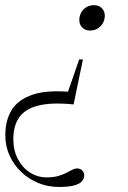

<svg xmlns="http://www.w3.org/2000/svg" viewBox="-40 -481 496 742"><path d="M308 -363Q289.5 -363 278 -374.5Q266.5 -386 266.5 -403.5Q266.5 -419.5 273.8 -432.5Q281 -445.5 293.8 -453.2Q306.5 -461 323 -461Q342 -461 353.5 -449.5Q365 -438 365 -420.5Q365 -405 357.8 -392Q350.5 -379 337.8 -371Q325 -363 308 -363ZM187 241.5Q145 241.5 108 226.2Q71 211 42.2 183.8Q13.5 156.5 -3 120.2Q-19.5 84 -19.5 41.5Q-19.5 -15.5 5.2 -56Q30 -96.5 87 -115.5Q144 -134.5 241.5 -125L209 -86.5L266 -251.5H280.5L244.5 -77.5Q158.5 -86 107.2 -72.8Q56 -59.5 33.8 -26.8Q11.5 6 11.5 56.5Q11.5 100.5 29.2 134Q47 167.5 76.2 186Q105.5 204.5 140.5 204.5Q166.5 204.5 184.8 199.2Q203 194 216 187.2Q229 180.5 239 175.2Q249 170 257.5 170Q270.5 170 278 177.8Q285.5 185.5 285.5 197Q285.5 209 277 219.2Q268.5 229.5 247.2 235.5Q226 241.5 187 241.5Z"/></svg>

Font: Newsreader 36pt Light
Style: Italic
Weight: 300
Italic angle: -17°
Designer: Hugues Gentile
Foundry: Production Type
Version: Version 1.003